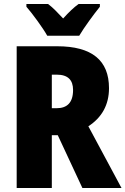

<svg xmlns="http://www.w3.org/2000/svg" viewBox="-20 -947 632 967"><path d="M218 -767H379C403 -808 453 -876 483 -913V-927H376C352 -910 327 -886 298 -854C269 -885 246 -909 222 -927H113V-913C143 -879 197 -805 218 -767ZM268 -714H64V0H241V-266H271L395 0H592L425 -311C493 -355 529 -419 529 -503C529 -643 443 -714 268 -714ZM266 -571C322 -571 348 -544 348 -494C348 -430 318 -402 265 -402H241V-571Z"/></svg>

Font: Noto Sans Khmer Condensed Black
Style: Regular
Weight: 900
Width: 3
Designer: Danh Hong and the Monotype Design Team
Foundry: Monotype Imaging Inc.
Version: Version 2.004